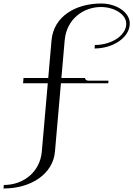

<svg xmlns="http://www.w3.org/2000/svg" viewBox="-168 -755 760 1095"><path d="M373.1 -498.5 371.4 -478.5C475.4 -478.5 572.1 -540.3 572.1 -621.5C572.1 -684.7 496.1 -735 409.3 -735C263.1 -735 137.9 -661.5 125.9 -525L107.1 -310L-33.9 -310L-36.5 -280H104.5L70.4 110C60.4 224 -32.2 300 -146.2 300L-148 320C11 320 134.4 236 145.4 110L179.5 -280H314.5H449.5L450.8 -295H335.8C324.8 -295 317.1 -301.7 317.1 -310L182.1 -310L200.9 -525C211.7 -648.5 310.1 -715 407.6 -715C483.9 -715 552 -672.9 552 -619.9C552 -551 465.8 -498.5 373.1 -498.5Z"/></svg>

Font: Galberik
Style: Regular
Weight: 400
Designer: Gluk
Foundry: Gluk
Version: Version 0.50